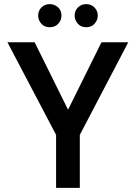

<svg xmlns="http://www.w3.org/2000/svg" viewBox="-20 -911 658 931"><path d="M16 0ZM16 0ZM367 0H252V-257L16 -706H148L310 -379L472 -706H602L367 -257ZM221 -779Q195 -779 180 -796.5Q165 -814 165 -835Q165 -859 181 -875Q197 -891 221 -891Q244 -891 261 -876Q278 -861 278 -835Q278 -813 262.5 -796Q247 -779 221 -779ZM398 -779Q372 -779 357 -796.5Q342 -814 342 -835Q342 -859 358 -875Q374 -891 398 -891Q422 -891 438 -875Q454 -859 454 -835Q454 -814 439 -796.5Q424 -779 398 -779Z"/></svg>

Font: Ulagadi Sans Medium
Style: Regular
Weight: 500
Designer: Ninad Kale (Devanagari), Jonny Pinhorn (Latin)
Foundry: Indian Type Foundry
Version: Version 3.01;March 29, 2020;FontCreator 12.0.0.2522 64-bit; 